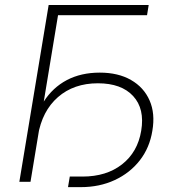

<svg xmlns="http://www.w3.org/2000/svg" viewBox="-20 -748 717 790"><path d="M591.8 -727.5 585 -685.5H218.8L105.5 0H59.6L180.2 -727.5ZM259.8 22 267.1 -21.5H319.3Q418 -21.5 482.2 -71.8Q546.4 -122.1 561 -210Q576.2 -300.3 527.8 -352.8Q479.5 -405.3 382.8 -405.3Q283.7 -405.3 218.5 -348.4Q153.3 -291.5 136.2 -189.9H108.9Q122.6 -271.5 159.7 -329.6Q196.8 -387.7 255.1 -418.5Q313.5 -449.2 390.6 -449.2Q466.3 -449.2 519 -418.9Q571.8 -388.7 595.5 -334.7Q619.1 -280.8 606.9 -210Q595.7 -140.1 555.2 -88.1Q514.6 -36.1 452.1 -7.1Q389.6 22 312 22Z"/></svg>

Font: Inter ExtraLight
Style: Italic
Weight: 250
Italic angle: -9.3988°
Designer: Rasmus Andersson
Foundry: rsms
Version: Version 4.001;git-66647c0bb